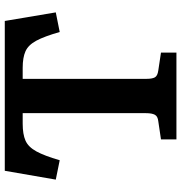

<svg xmlns="http://www.w3.org/2000/svg" viewBox="2 -742 740 783"><g transform="rotate(-90 371.5 -350.0)"><path d="M195 0V-63L269 -74Q289 -76 295.5 -88Q302 -100 302 -124V-627H259Q216 -627 190 -615.5Q164 -604 146 -571Q128 -538 110 -476L31 -492L67 -700H678L713 -492L633 -476Q615 -539 597.5 -571.5Q580 -604 554.5 -615.5Q529 -627 487 -627H442V-121Q442 -99 448 -88Q454 -77 476 -74L549 -63V0Z"/></g></svg>

Font: Literata 12pt SemiBold
Style: Regular
Weight: 600
Designer: Latin by Veronika Burian and Jose Scaglione. Greek by Irene Vlachou. Cyrillic by Vera Evstafieva.
Foundry: TypeTogether
Version: Version 3.002